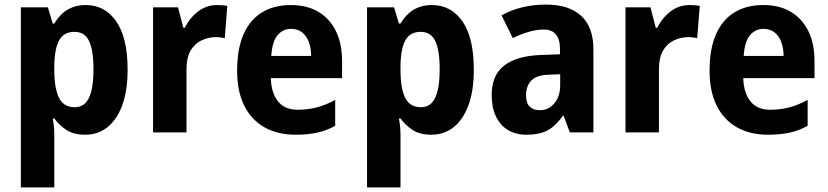

<svg xmlns="http://www.w3.org/2000/svg" viewBox="-20 -578 3613 838"><path d="M354 -556Q438 -556 487.5 -484.5Q537 -413 537 -274Q537 -182 513.5 -118.5Q490 -55 448.5 -22.5Q407 10 352 10Q301 10 269.5 -11Q238 -32 217 -61H210Q214 -41 215.5 -23.5Q217 -6 217 13V240H71V-546H189L210 -475H217Q232 -500 251 -518Q270 -536 296 -546Q322 -556 354 -556ZM305 -439Q259 -439 238.5 -402.5Q218 -366 217 -291V-274Q217 -192 237.5 -151Q258 -110 307 -110Q334 -110 352 -127.5Q370 -145 379 -182Q388 -219 388 -275Q388 -360 368.5 -399.5Q349 -439 305 -439Z M928 -556Q938 -556 951 -555Q964 -554 972 -552L961 -411Q955 -413 943.5 -414.5Q932 -416 923 -416Q890 -416 860 -402Q830 -388 812 -357.5Q794 -327 794 -276V0H648V-546H757L780 -457H787Q808 -500 844.5 -528Q881 -556 928 -556Z M1249 -556Q1320 -556 1369.5 -526.5Q1419 -497 1446 -442.5Q1473 -388 1473 -310V-237H1162Q1164 -172 1193.5 -135.5Q1223 -99 1279 -99Q1323 -99 1362 -109Q1401 -119 1443 -142V-29Q1408 -9 1366.5 0.5Q1325 10 1270 10Q1191 10 1134 -22.5Q1077 -55 1046 -117Q1015 -179 1015 -269Q1015 -366 1043.5 -429.5Q1072 -493 1124.5 -524.5Q1177 -556 1249 -556ZM1250 -452Q1215 -452 1191.5 -424.5Q1168 -397 1164 -334H1338Q1338 -366 1328.5 -393Q1319 -420 1299.5 -436Q1280 -452 1250 -452Z M1865 -556Q1949 -556 1998.5 -484.5Q2048 -413 2048 -274Q2048 -182 2024.5 -118.5Q2001 -55 1959.5 -22.5Q1918 10 1863 10Q1812 10 1780.5 -11Q1749 -32 1728 -61H1721Q1725 -41 1726.5 -23.5Q1728 -6 1728 13V240H1582V-546H1700L1721 -475H1728Q1743 -500 1762 -518Q1781 -536 1807 -546Q1833 -556 1865 -556ZM1816 -439Q1770 -439 1749.5 -402.5Q1729 -366 1728 -291V-274Q1728 -192 1748.5 -151Q1769 -110 1818 -110Q1845 -110 1863 -127.5Q1881 -145 1890 -182Q1899 -219 1899 -275Q1899 -360 1879.5 -399.5Q1860 -439 1816 -439Z M2363 -558Q2464 -558 2517 -508.5Q2570 -459 2570 -363V0H2467L2440 -73H2437Q2417 -45 2395 -26Q2373 -7 2344.5 1.5Q2316 10 2277 10Q2231 10 2197 -10.5Q2163 -31 2144.5 -70Q2126 -109 2126 -163Q2126 -250 2180.5 -292Q2235 -334 2340 -338L2424 -341V-366Q2424 -407 2406 -428Q2388 -449 2354 -449Q2321 -449 2287.5 -439Q2254 -429 2218 -412L2169 -511Q2212 -535 2261 -546.5Q2310 -558 2363 -558ZM2378 -252Q2323 -251 2299.5 -227Q2276 -203 2276 -163Q2276 -128 2292 -112.5Q2308 -97 2336 -97Q2374 -97 2399.5 -127Q2425 -157 2425 -207V-254Z M2990 -556Q3000 -556 3013 -555Q3026 -554 3034 -552L3023 -411Q3017 -413 3005.5 -414.5Q2994 -416 2985 -416Q2952 -416 2922 -402Q2892 -388 2874 -357.5Q2856 -327 2856 -276V0H2710V-546H2819L2842 -457H2849Q2870 -500 2906.5 -528Q2943 -556 2990 -556Z M3311 -556Q3382 -556 3431.5 -526.5Q3481 -497 3508 -442.5Q3535 -388 3535 -310V-237H3224Q3226 -172 3255.5 -135.5Q3285 -99 3341 -99Q3385 -99 3424 -109Q3463 -119 3505 -142V-29Q3470 -9 3428.5 0.5Q3387 10 3332 10Q3253 10 3196 -22.5Q3139 -55 3108 -117Q3077 -179 3077 -269Q3077 -366 3105.5 -429.5Q3134 -493 3186.5 -524.5Q3239 -556 3311 -556ZM3312 -452Q3277 -452 3253.5 -424.5Q3230 -397 3226 -334H3400Q3400 -366 3390.5 -393Q3381 -420 3361.5 -436Q3342 -452 3312 -452Z"/></svg>

Font: Noto Sans Bengali SemiCondensed
Style: Bold
Weight: 700
Width: 4
Designer: Jelle Bosma - Monotype Design Team
Foundry: Monotype Imaging Inc.
Version: Version 2.003